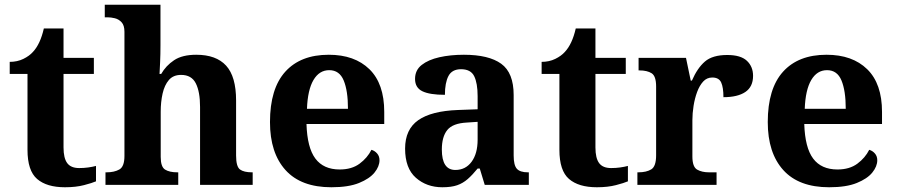

<svg xmlns="http://www.w3.org/2000/svg" viewBox="-20 -780 3784 810"><path d="M254 10Q177 10 136.5 -25Q96 -60 96 -148V-468H21V-519Q53 -519 78.5 -531.5Q104 -544 119 -561Q150 -594 165 -660H248V-536H376V-468H248V-158Q248 -113 263.5 -92Q279 -71 314 -71Q334 -71 352 -73.5Q370 -76 385 -80V-15Q369 -8 334.5 1Q300 10 254 10Z M425 0V-53H430Q462 -53 483.5 -65Q505 -77 505 -122V-646Q505 -673 493 -686Q481 -699 464.5 -703Q448 -707 434 -707H422V-760H657V-588Q657 -552 655.5 -518Q654 -484 653 -468H660Q680 -503 714.5 -526Q749 -549 808 -549Q892 -549 934 -503Q976 -457 976 -356V-124Q976 -77 992.5 -65Q1009 -53 1043 -53H1046V0H824V-329Q824 -393 806 -428.5Q788 -464 744 -464Q711 -464 692.5 -442.5Q674 -421 666 -385.5Q658 -350 658 -309V-118Q658 -76 676.5 -64.5Q695 -53 728 -53H732V0Z M1378 10Q1250 10 1184.5 -62.5Q1119 -135 1119 -265Q1119 -406 1183.5 -477.5Q1248 -549 1367 -549Q1476 -549 1538.5 -488Q1601 -427 1601 -308V-257H1273Q1276 -157 1310.5 -111Q1345 -65 1413 -65Q1464 -65 1497 -89.5Q1530 -114 1547 -148Q1561 -144 1571 -132.5Q1581 -121 1581 -104Q1581 -78 1560 -52Q1539 -26 1494.5 -8Q1450 10 1378 10ZM1448 -321Q1448 -397 1430 -440.5Q1412 -484 1369 -484Q1327 -484 1302.5 -442.5Q1278 -401 1275 -321Z M1846 10Q1780 10 1734.5 -30Q1689 -70 1689 -153Q1689 -234 1744.5 -273Q1800 -312 1913 -316L1995 -319V-374Q1995 -429 1980.5 -458.5Q1966 -488 1925 -488Q1887 -488 1872 -459.5Q1857 -431 1857 -380Q1793 -380 1762 -395Q1731 -410 1731 -447Q1731 -484 1759 -506Q1787 -528 1833.5 -538.5Q1880 -549 1937 -549Q2042 -549 2094.5 -511Q2147 -473 2147 -379V-124Q2147 -83 2160.5 -68Q2174 -53 2207 -53H2211V0H2025L2004 -69H1995Q1973 -42 1953 -24.5Q1933 -7 1908.5 1.5Q1884 10 1846 10ZM1901 -63Q1944 -63 1969.5 -97.5Q1995 -132 1995 -191V-266L1950 -263Q1890 -260 1867 -231.5Q1844 -203 1844 -149Q1844 -63 1901 -63Z M2498 10Q2421 10 2380.5 -25Q2340 -60 2340 -148V-468H2265V-519Q2297 -519 2322.5 -531.5Q2348 -544 2363 -561Q2394 -594 2409 -660H2492V-536H2620V-468H2492V-158Q2492 -113 2507.5 -92Q2523 -71 2558 -71Q2578 -71 2596 -73.5Q2614 -76 2629 -80V-15Q2613 -8 2578.5 1Q2544 10 2498 10Z M2669 0V-53H2673Q2707 -53 2727.5 -65.5Q2748 -78 2748 -125V-415Q2748 -459 2729 -471Q2710 -483 2677 -483H2674V-536H2874L2894 -440H2899Q2922 -493 2954 -520.5Q2986 -548 3048 -548Q3105 -548 3131 -523.5Q3157 -499 3157 -460Q3157 -414 3124.5 -392Q3092 -370 3032 -370Q3032 -411 3022.5 -432Q3013 -453 2985 -453Q2962 -453 2946.5 -436Q2931 -419 2921 -392Q2911 -365 2906 -333.5Q2901 -302 2901 -273V-120Q2901 -76 2921 -64.5Q2941 -53 2971 -53H3003V0Z M3478 10Q3350 10 3284.5 -62.5Q3219 -135 3219 -265Q3219 -406 3283.5 -477.5Q3348 -549 3467 -549Q3576 -549 3638.5 -488Q3701 -427 3701 -308V-257H3373Q3376 -157 3410.5 -111Q3445 -65 3513 -65Q3564 -65 3597 -89.5Q3630 -114 3647 -148Q3661 -144 3671 -132.5Q3681 -121 3681 -104Q3681 -78 3660 -52Q3639 -26 3594.5 -8Q3550 10 3478 10ZM3548 -321Q3548 -397 3530 -440.5Q3512 -484 3469 -484Q3427 -484 3402.5 -442.5Q3378 -401 3375 -321Z"/></svg>

Font: Noto Serif Myanmar
Style: Bold
Weight: 700
Designer: Ben Mitchell and the Monotype Design Team
Foundry: Monotype Imaging Inc.
Version: Version 2.106; ttfautohint (v1.8.4.7-5d5b)